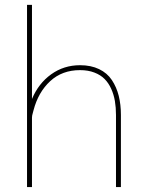

<svg xmlns="http://www.w3.org/2000/svg" viewBox="-20 -760 596 780"><path d="M471.2 -293V0H451.2V-293Q451.2 -323.2 446.8 -349.4Q442.4 -375.5 431.9 -398.9Q421.4 -422.4 405 -439Q388.7 -455.6 363.3 -465.3Q337.9 -475.1 305.2 -475.1Q232.4 -475.1 183.8 -430.2Q135.3 -385.3 116.2 -312Q115.7 -309.6 113.8 -303Q111.8 -296.4 110.8 -291.3Q109.9 -286.1 109.9 -282.2V0H89.8V-740.2H109.9V-357.9Q136.2 -420.9 187.7 -458Q239.3 -495.1 305.2 -495.1Q349.6 -495.1 382.6 -479.2Q415.5 -463.4 434.6 -434.6Q453.6 -405.8 462.4 -370.6Q471.2 -335.4 471.2 -293Z"/></svg>

Font: Genome Thin
Style: Regular
Weight: 250
Designer: Alfredo Marco Pradil
Version: Version 1.001